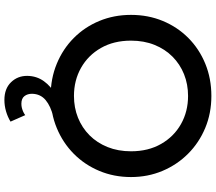

<svg xmlns="http://www.w3.org/2000/svg" viewBox="-74 -681 980 872"><g transform="rotate(90 416.0 -245.0)"><path d="M433.9 225Q382.6 225 353.4 194.8Q324.2 164.7 324.6 120.8Q325.2 78.4 348.7 45.7Q372.2 13 412.1 -9Q451.9 -31 501.6 -40.2L509.8 3.2Q462.4 14.6 434.6 37.7Q406.9 60.9 405.9 98.8Q405.6 119.7 416.4 133.8Q427.2 147.9 451.3 147.9Q460.9 147.9 469.9 145.7Q478.9 143.4 487.4 139.6Q495.9 135.8 502.9 130.4L532.4 197.2Q510.5 210.4 485.2 217.7Q460 225 433.9 225ZM415.8 15Q336.9 15 269.7 -12.8Q202.4 -40.5 152.6 -90Q102.8 -139.5 75.2 -206Q47.6 -272.5 47.6 -350Q47.6 -428 75.2 -494.5Q102.8 -561 152.6 -610.5Q202.4 -660 269.7 -687.5Q336.9 -715 415.8 -715Q494.4 -715 561.4 -687Q628.4 -659 678.4 -609Q728.4 -559 756.2 -492.8Q784.1 -426.5 784.1 -350Q784.1 -272.5 756.2 -206Q728.4 -139.5 678.4 -90Q628.4 -40.5 561.4 -12.8Q494.4 15 415.8 15ZM415.8 -90.9Q468.9 -90.9 514.6 -109.2Q560.3 -127.6 594.5 -161.7Q628.7 -195.8 647.9 -243.6Q667.1 -291.4 667.1 -350Q667.1 -428.4 633.7 -486.6Q600.4 -544.9 543.4 -577Q486.5 -609.1 415.8 -609.1Q362.8 -609.1 317 -590.8Q271.3 -572.4 237.1 -538.3Q202.9 -504.2 183.8 -456.6Q164.6 -408.9 164.6 -350Q164.6 -271.6 197.9 -213.4Q231.2 -155.1 288.2 -123Q345.1 -90.9 415.8 -90.9Z"/></g></svg>

Font: Geologica Thin
Style: Regular
Weight: 100
Version: Version 1.010;gftools[0.9.28]